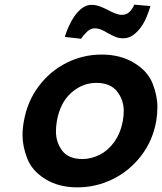

<svg xmlns="http://www.w3.org/2000/svg" viewBox="-20 -798 698 827"><path d="M259 -639Q265 -659 275.5 -683Q286 -707 300.5 -728Q315 -749 333.5 -763Q352 -777 374 -777Q393 -777 410 -770.5Q427 -764 443 -756Q459 -747 474 -741Q482 -738 489.5 -736Q497 -734 505 -734Q525 -734 538.5 -747.5Q552 -761 558 -778L628 -772Q622 -751 612 -726.5Q602 -702 587 -681Q572 -660 553 -646.5Q534 -633 510 -633Q492 -633 476.5 -639.5Q461 -646 447 -654Q440 -658 433 -662Q426 -666 419 -669Q403 -676 387 -676Q370 -676 354 -660.5Q338 -645 329 -631ZM313 9Q233 9 175.5 -26.5Q118 -62 97.5 -115Q77 -168 77 -216Q77 -245 83 -277Q98 -362 147 -427Q196 -492 267 -527.5Q338 -563 418 -563Q498 -563 557 -527.5Q616 -492 637 -439Q658 -386 658 -337Q658 -308 653 -277Q638 -192 588 -127Q538 -62 466 -26.5Q394 9 313 9ZM335 -113Q373 -113 409.5 -131.5Q446 -150 472.5 -187Q499 -224 509 -277Q513 -300 513 -320Q513 -368 484 -404.5Q455 -441 395 -441Q335 -441 287 -398.5Q239 -356 225 -277Q221 -253 221 -232Q221 -185 248 -149Q275 -113 335 -113Z"/></svg>

Font: Fz Poppins SemBd
Style: Italic
Weight: 600
Italic angle: -10°
Designer: Ninad Kale (Devanagari), Jonny Pinhorn (Latin)
Foundry: Indian Type Foundry
Version: Vit hóa bi Vntype.Com & FontZin.Com